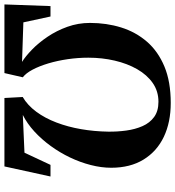

<svg xmlns="http://www.w3.org/2000/svg" viewBox="18 -801 791 867"><g transform="rotate(-90 413.5 -367.5)"><path d="M827 -743 819.5 -535H772.5L746 -657.5L567.5 -663.5Q592.5 -648 623 -618.5Q653.5 -589 681 -548.2Q708.5 -507.5 726 -458.8Q743.5 -410 743.5 -356.5Q743.5 -282 723 -216Q702.5 -150 658.8 -99.5Q615 -49 546.5 -20.5Q478 8 382 8Q295 8 229.2 -23.2Q163.5 -54.5 126.5 -114.8Q89.5 -175 89.5 -261Q89.5 -305.5 101.8 -353.2Q114 -401 136 -447Q158 -493 188 -534.2Q218 -575.5 253.5 -608Q289 -640.5 328 -660L157.5 -652.5L102.5 -535H50L95.5 -743H404.5L409 -660.5Q371.5 -638.5 342.5 -599.2Q313.5 -560 293.8 -508.2Q274 -456.5 263.8 -397Q253.5 -337.5 252.5 -274Q252 -233 257.5 -192.8Q263 -152.5 277.5 -119.5Q292 -86.5 318.8 -67Q345.5 -47.5 387.5 -47.5Q435 -47.5 472 -73.2Q509 -99 534.5 -143.5Q560 -188 573.2 -244.8Q586.5 -301.5 586.5 -364Q586.5 -410.5 579.8 -457Q573 -503.5 560.8 -544.5Q548.5 -585.5 532.5 -615.8Q516.5 -646 498 -660L517 -743Z"/></g></svg>

Font: Merriweather 72pt ExtraBold
Style: Italic
Weight: 800
Italic angle: -7.8°
Version: Version 2.101